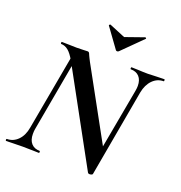

<svg xmlns="http://www.w3.org/2000/svg" viewBox="-150 -931 1007 1070"><g transform="rotate(20 353.5 -396.5)"><path d="M102 -613Q99 -613 99 -619Q99 -625 102 -625L149 -624Q164 -623 189 -623Q213 -623 230.5 -624Q248 -625 254 -625Q260 -625 263 -621.5Q266 -618 270 -607Q272 -603 276.5 -593.5Q281 -584 287 -573L523 -143L516 7Q516 10 510.5 12.5Q505 15 499 15Q490 15 487 9L185 -543Q163 -582 143.5 -597.5Q124 -613 102 -613ZM-2 -12Q36 -12 63.5 -40Q91 -68 99 -116L187 -602L214 -600L127 -116Q125 -106 125 -88Q125 -52 143 -32Q161 -12 193 -12Q195 -12 195 -6Q195 0 193 0Q167 0 153 -1L96 -2L42 -1Q27 0 -2 0Q-5 0 -5 -6Q-5 -12 -2 -12ZM497 -54 580 -509Q583 -526 583 -539Q583 -574 565 -593.5Q547 -613 515 -613Q512 -613 512 -619Q512 -625 515 -625L551 -624Q587 -622 612 -622Q630 -622 666 -624L710 -625Q712 -625 712 -619Q712 -613 710 -613Q672 -613 644.5 -585Q617 -557 608 -509L516 7ZM316 -802Q316 -804 319 -806.5Q322 -809 324 -808L418 -769L529 -808H530Q533 -808 535 -805.5Q537 -803 535 -801L418 -685Q414 -681 408 -681Q403 -681 400 -685L316 -801Z"/></g></svg>

Font: Cormorant Garamond
Style: Bold Italic
Weight: 700
Italic angle: -10°
Designer: Christian Thalmann (Catharsis Fonts)
Foundry: Catharsis Fonts
Version: Version 4.000